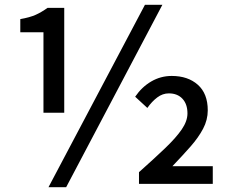

<svg xmlns="http://www.w3.org/2000/svg" viewBox="-20 -770 962 804"><path d="M162 -298V-635H65V-690Q105 -697 129.5 -708Q154 -719 179 -737H249V-298ZM183 14 587 -750H660L257 14ZM562 0V-49Q626 -106 671.5 -149.5Q717 -193 741 -228Q765 -263 765 -295Q765 -334 744 -356.5Q723 -379 687 -379Q661 -379 638.5 -362Q616 -345 597 -318L546 -365Q574 -406 613.5 -429Q653 -452 699 -452Q767 -452 808.5 -415Q850 -378 850 -308Q850 -268 830.5 -231Q811 -194 777.5 -156Q744 -118 702 -74H871V0Z"/></svg>

Font: Noto Sans SC Medium
Style: Regular
Weight: 500
Designer: Ryoko NISHIZUKA  (kana, bopomofo & ideographs); Paul D. Hunt (Latin, Greek & Cyrillic); Sandoll Communications , Soo-you
Foundry: Adobe
Version: Version 2.004-H2;hotconv 1.0.118;makeotfexe 2.5.65603